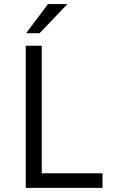

<svg xmlns="http://www.w3.org/2000/svg" viewBox="-20 -912 549 932"><path d="M106.9 -751H172.4L307.1 -892.1H212.9ZM105 0H477.5V-70.8H182.6V-689.9H105Z"/></svg>

Font: HK Grotesk
Style: Regular
Weight: 400
Designer: Alfredo Marco Pradil and Stefan Peev
Foundry: Hanken Design Co.
Version: Version 1.045;PS 001.045;hotconv 1.0.88;makeotf.lib2.5.64775